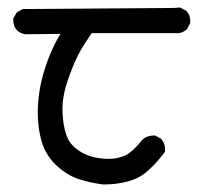

<svg xmlns="http://www.w3.org/2000/svg" viewBox="-20 -488 540 513"><path d="M255.9 4.9Q239.3 2.9 222.9 -0.7Q206.5 -4.4 190.9 -9.3Q174.3 -14.6 158.7 -24.4Q143.1 -34.2 128.4 -48.3Q113.8 -62.5 103.5 -80.8Q93.3 -99.1 88.4 -121.1Q78.1 -164.1 82 -214.8Q85.9 -264.6 103.5 -315.4Q108.4 -329.6 114.3 -343.8Q120.1 -357.9 127 -371.3Q133.8 -384.8 141.6 -397.5L48.8 -396.5H48.3H47.9Q34.7 -397.9 25.4 -407.2H24.9V-407.7Q19.5 -413.6 17.3 -421.1Q15.1 -428.7 15.6 -437V-439.5L17.1 -441.4L23.9 -453.1L25.4 -455.6L27.8 -457L39.6 -462.9L41.5 -463.9H43.9L446.8 -466.8L458 -467.8H460.9L463.4 -466.8L476.1 -460L478 -459L479 -457.5Q484.4 -451.7 486.6 -444.1Q488.8 -436.5 488.3 -428.2V-425.8L487.3 -424.3L480.5 -411.6L479.5 -409.7L477.5 -408.2Q466.3 -399.4 454.1 -399.4H225.1Q222.2 -395.5 219.7 -391.6Q217.3 -387.7 214.8 -384Q212.4 -380.4 210 -377Q207.5 -373.5 205.6 -370.1Q203.6 -366.7 201.4 -363.3Q199.2 -359.9 197.5 -356.7Q195.8 -353.5 193.8 -350.3Q191.9 -347.2 190.4 -344.2Q189 -341.3 187.5 -338.4Q173.3 -310.5 159.2 -267.6Q145.5 -225.1 147 -189.5Q148.4 -153.3 156.7 -129.4Q159.2 -121.6 162.8 -114.7Q166.5 -107.9 171.4 -102.3Q176.3 -96.7 182.1 -91.8Q200.2 -77.1 222.7 -70.3Q245.6 -63.5 270.5 -63.5Q282.7 -63.5 293.7 -65.9Q304.7 -68.4 314.9 -72.8Q334.5 -82 361.3 -115.7L362.3 -116.2L363.3 -117.2Q374.5 -126 391.6 -126H394L396 -125L408.7 -118.2L410.6 -117.2L412.1 -115.2Q422.4 -102.5 420.9 -85.4V-82.5L418.9 -80.1Q397.9 -51.8 375 -31.7Q363.3 -21 349.6 -13.9Q335.9 -6.8 320.3 -2.9Q290.5 4.9 256.8 4.9H256.3Z"/></svg>

Font: NaikaiFont
Style: Bold
Weight: 700
Version: Version 1.89